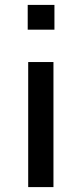

<svg xmlns="http://www.w3.org/2000/svg" viewBox="-20 -763 335 783"><path d="M93 -642V-743H202V-642ZM95 0V-510H198V0Z"/></svg>

Font: Saira Expanded Medium
Style: Regular
Weight: 500
Width: 7
Designer: Hector Gatti with collaboration of the Omnibus-Type team
Foundry: Omnibus-Type
Version: Version 1.100; ttfautohint (v1.8.3)